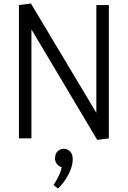

<svg xmlns="http://www.w3.org/2000/svg" viewBox="-20 -797 736 1106"><path d="M314 289 288 268Q299 253 309 235Q319 217 326 199Q333 181 335 166Q316 160 306.5 146Q297 132 297 116Q297 88 312.5 74Q328 60 347 60Q367 60 383 75Q399 90 399 121Q399 146 388.5 175.5Q378 205 359 234.5Q340 264 314 289ZM540 9 152 -643H161V0H89V-768L158 -777L541 -137H535V-768H607V0Z"/></svg>

Font: Yaldevi
Style: Regular
Weight: 400
Designer: Sol Matas, Rajitha Manaperi, Kosala Senevirathne
Foundry: Mooniak
Version: Version 1.100